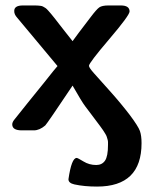

<svg xmlns="http://www.w3.org/2000/svg" viewBox="-20 -478 540 704"><path d="M24.9 -22Q24.9 -28.8 31 -37.4Q37.1 -45.9 81.1 -100.1Q117.2 -145 143.1 -176.8Q183.1 -227.5 190.9 -235.8Q183.1 -245.6 43 -413.1Q31.7 -425.3 32.2 -438Q32.2 -458 64 -458H108.9Q115.7 -458 120.4 -457.5Q125 -457 129.4 -456.5Q133.8 -456.1 138.4 -453.6Q143.1 -451.2 147 -448.5Q150.9 -445.8 156.5 -439.5Q162.1 -433.1 167 -427.5Q171.9 -421.9 180.9 -410.4Q189.9 -398.9 197.5 -388.9Q205.1 -378.9 219.5 -360.8Q233.9 -342.8 246.1 -327.1Q257.3 -343.3 313 -416Q334 -443.8 344 -450.9Q354 -458 377.9 -458H422.9Q455.1 -458 455.1 -436Q455.1 -421.9 380.6 -334.5Q306.2 -247.1 306.2 -236.8Q306.2 -230 324.5 -209.5Q342.8 -189 381.8 -145.5Q420.9 -102.1 456.1 -56.2Q486.8 -15.1 492.9 2Q499 19 499 46.9Q499 206.1 335.9 206.1Q289.1 206.1 252.9 198.2Q231 193.4 231 179.2Q242.2 101.1 261.2 101.1Q265.1 101.1 286.1 114Q307.1 127 333 127Q354 127 365 111.1Q376 95.2 376 53.2Q376 47.4 376 42.7Q376 38.1 374 32Q372.1 25.9 371.1 22.5Q370.1 19 365.5 11.5Q360.8 3.9 357.9 -0.5Q355 -4.9 346.9 -15.9Q338.9 -26.9 333 -34.4Q327.1 -42 314.5 -59.1Q301.8 -76.2 292 -88.9Q279.8 -105 246.1 -164.1Q154.3 -26.9 146 -18.1Q125 0 104 0H60.1Q24.9 0 24.9 -22Z"/></svg>

Font: CMU Sans Serif
Style: Bold
Weight: 700
Version: Version 0.7.0